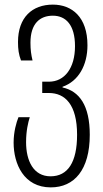

<svg xmlns="http://www.w3.org/2000/svg" viewBox="-20 -562 448 832"><path d="M200 250C302 250 369 174 369 22C369 -105 324 -167 251 -183V-186C320 -210 359 -279 359 -366C359 -488 292 -542 209 -542C120 -542 58 -487 58 -380C58 -349 61 -326 71 -300H121C115 -325 112 -346 112 -377C112 -460 153 -494 209 -494C266 -494 305 -453 305 -362C305 -267 260 -208 192 -208H163V-159H192C261 -159 314 -110 314 22C314 141 274 202 199 202C125 202 93 135 93 54C93 5 102 -32 109 -54H60C51 -32 39 9 39 56C39 148 83 250 200 250Z"/></svg>

Font: Noto Sans Georgian ExtraCondensed Light
Style: Regular
Weight: 300
Width: 2
Designer: Monotype Design Team, Akaki Razmadze
Foundry: Google LLC
Version: Version 2.005